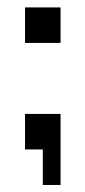

<svg xmlns="http://www.w3.org/2000/svg" viewBox="-20 -411 235 528"><path d="M48.8 -293V-390.6H146.5V-293ZM48.8 0V-97.7H146.5V97.7H97.7V0Z"/></svg>

Font: BabelStone Runic Beorhtnoth
Style: Regular
Weight: 400
Designer: Andrew West
Foundry: BabelStone
Version: Version 7.004;November 9, 2023